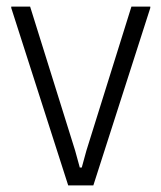

<svg xmlns="http://www.w3.org/2000/svg" viewBox="-20 -560 487 580"><path d="M14 -536V-540H71L207 -105L221 -54H227L241 -105L377 -540H434V-536L262 0H186Z"/></svg>

Font: Encode Sans Compressed
Style: Light
Weight: 300
Designer: Pablo Impallari, Andres Torresi
Foundry: Pablo Impallari, Andres Torresi
Version: Version 1.000; ttfautohint (v1.00) -l 8 -r 50 -G 200 -x 14 -